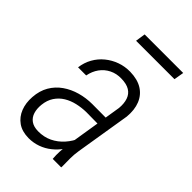

<svg xmlns="http://www.w3.org/2000/svg" viewBox="-216 -792 889 889"><g transform="rotate(45 228.5 -348.0)"><path d="M296.9 -94.7 343.3 -383.8Q346.2 -415.5 338.1 -439Q330.1 -462.4 309.6 -474.9Q289.1 -487.3 255.4 -487.8Q223.1 -488.8 196.5 -475.6Q169.9 -462.4 152.8 -438.7Q135.7 -415 129.4 -382.8H76.2Q80.6 -417.5 96.9 -446.5Q113.3 -475.6 138.7 -496.3Q164.1 -517.1 195.3 -528.3Q226.6 -539.6 261.7 -539.1Q310.1 -538.1 341.6 -518.6Q373 -499 387.2 -463.9Q401.4 -428.7 397 -381.3L353 -111.3Q348.6 -84 348.6 -58.6Q348.6 -33.2 349.1 -6.3L348.6 0H293Q291 -23.9 292.2 -47.4Q293.5 -70.8 296.9 -94.7ZM345.7 -308.6 338.9 -262.2 250 -263.2Q220.2 -262.7 191.2 -256.1Q162.1 -249.5 137.9 -234.9Q113.8 -220.2 98.1 -196.5Q82.5 -172.9 79.1 -140.1Q76.2 -112.3 83 -90.3Q89.8 -68.4 107.4 -55.7Q125 -43 154.3 -42.5Q192.4 -42 223.4 -56.9Q254.4 -71.8 277.8 -98.1Q301.3 -124.5 314.9 -157.7L325.2 -124.5Q314.9 -95.7 297.9 -71Q280.8 -46.4 257.1 -27.6Q233.4 -8.8 205.3 1.2Q177.2 11.2 146 11.2Q102.5 10.7 74.7 -9Q46.9 -28.8 33.9 -61.8Q21 -94.7 23.9 -135.7Q26.9 -179.7 45.9 -212.2Q64.9 -244.6 95.7 -266.1Q126.5 -287.6 164.6 -298.3Q202.6 -309.1 243.7 -309.1ZM439 -708.5 430.7 -659.7H179.2L186.5 -708.5Z"/></g></svg>

Font: Roboto Condensed Light
Style: Italic
Weight: 300
Italic angle: -12°
Designer: Christian Robertson
Foundry: Google
Version: Version 3.0; 2020